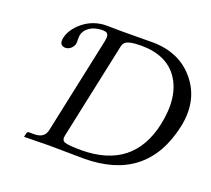

<svg xmlns="http://www.w3.org/2000/svg" viewBox="-112 -790 1032 937"><g transform="rotate(20 404.0 -322.0)"><path d="M283.2 -71.8Q277.8 -46.4 295.4 -39.6Q315.4 -32.2 383.8 -32.2Q650.4 -34.2 704.6 -284.2Q736.8 -435.1 674.8 -525.9Q615.2 -611.8 482.9 -611.8Q415 -611.8 398.4 -592.3Q392.1 -584 390.1 -574.2ZM181.2 -508.8Q168.9 -478.5 140.1 -475.1Q109.4 -475.1 110.4 -504.9Q110.8 -510.7 111.8 -516.1Q121.6 -562.5 168.5 -602.1Q221.7 -646 292.5 -646Q305.7 -646 327.1 -645.5Q349.6 -645 363.3 -645Q400.4 -645 469.7 -645.5Q513.2 -646 527.3 -646Q667 -646 746.6 -552.2Q826.2 -458.5 803.2 -323.2Q801.8 -314.9 800.3 -308.1Q733.4 1.5 407.7 2Q378.4 2 323.2 1Q261.7 0 226.1 0L97.7 2L102.1 -18.1Q105 -25.9 110.8 -26.9H140.6Q189.5 -26.9 200.7 -65.4Q201.7 -69.3 202.6 -73.2L308.6 -571.8Q316.9 -610.4 296.9 -616.2Q290 -617.7 282.2 -618.2Q226.6 -618.2 197.8 -585.9Q187 -572.8 183.6 -558.1Q182.1 -549.8 182.1 -533.2Q183.6 -521.5 181.2 -508.8Z"/></g></svg>

Font: Linux Biolinum Slanted O
Style: Slanted
Weight: 400
Designer: Philipp H. Poll
Foundry: Philipp H. Poll
Version: Version 1.0.4